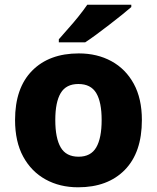

<svg xmlns="http://www.w3.org/2000/svg" viewBox="-20 -786 667 816"><path d="M583 -276Q583 -138 510.5 -64Q438 10 312 10Q234 10 173.5 -23.5Q113 -57 78.5 -120.5Q44 -184 44 -276Q44 -412 116.5 -485.5Q189 -559 315 -559Q393 -559 453.5 -526Q514 -493 548.5 -430Q583 -367 583 -276ZM215 -276Q215 -199 238 -159.5Q261 -120 314 -120Q366 -120 389 -159.5Q412 -199 412 -276Q412 -352 389 -390.5Q366 -429 313 -429Q261 -429 238 -390.5Q215 -352 215 -276ZM538 -756Q522 -742 497 -722Q472 -702 443.5 -680Q415 -658 388.5 -638.5Q362 -619 342 -606H230V-619Q246 -638 269 -663.5Q292 -689 314 -716.5Q336 -744 351 -766H538Z"/></svg>

Font: Noto Sans Myanmar ExtraBold
Style: Regular
Weight: 800
Designer: Monotype Design Team
Foundry: Monotype Imaging Inc.
Version: Version 2.107; ttfautohint (v1.8.4.7-5d5b)